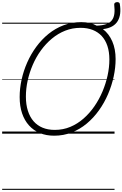

<svg xmlns="http://www.w3.org/2000/svg" viewBox="-20 -1244 1140 1787"><path d="M484 19Q410 19 351 -5.5Q292 -30 250 -76.5Q208 -123 185.5 -189.5Q163 -256 163 -341Q163 -421 181 -503Q199 -585 233.5 -663Q268 -741 318 -809Q368 -877 431.5 -928.5Q495 -980 572 -1009Q649 -1038 736 -1038Q778 -1038 814 -1030Q850 -1022 880 -1005Q933 -1007 967.5 -1019Q1002 -1031 1020.5 -1054.5Q1039 -1078 1044 -1114Q1049 -1150 1043 -1201Q1042 -1211 1049 -1217Q1056 -1223 1066.5 -1224Q1077 -1225 1085 -1221.5Q1093 -1218 1095 -1208Q1103 -1159 1098.5 -1119Q1094 -1079 1075.5 -1048Q1057 -1017 1023 -998Q989 -979 938 -973Q994 -930 1025 -859Q1056 -788 1056 -694Q1056 -615 1038 -531.5Q1020 -448 985.5 -367.5Q951 -287 901 -217Q851 -147 787.5 -94Q724 -41 647.5 -11Q571 19 484 19ZM490 -35Q567 -35 634 -63Q701 -91 757.5 -140.5Q814 -190 858.5 -254.5Q903 -319 934 -392.5Q965 -466 981.5 -542Q998 -618 998 -690Q998 -762 979.5 -817Q961 -872 926.5 -909Q892 -946 842.5 -965.5Q793 -985 730 -985Q654 -985 587 -958.5Q520 -932 463 -884.5Q406 -837 361 -775Q316 -713 285 -641Q254 -569 237.5 -494Q221 -419 221 -345Q221 -271 239.5 -213Q258 -155 292.5 -115.5Q327 -76 376.5 -55.5Q426 -35 490 -35ZM0 513H1046V523H0ZM0 -20H1046V0H0ZM0 -505H1046V-500H0ZM0 -1033H1046V-1023H0Z"/></svg>

Font: Playwrite IN Guides
Style: Regular
Weight: 400
Designer: Veronika Burian, José Scaglione
Foundry: TypeTogether
Version: Version 1.003